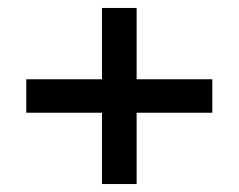

<svg xmlns="http://www.w3.org/2000/svg" viewBox="-20 -531 599 482"><path d="M236 -69V-511H323V-69ZM46 -248V-332H513V-248Z"/></svg>

Font: DM Sans 28pt Medium
Style: Regular
Weight: 500
Version: Version 4.004;gftools[0.9.30]